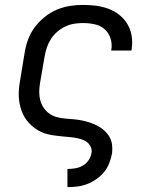

<svg xmlns="http://www.w3.org/2000/svg" viewBox="-20 -558 640 783"><path d="M255 205V131H256Q271 131 286.5 128.5Q302 126 316.5 118Q331 110 340.5 96.5Q350 83 353 67Q356 52 348.5 38Q341 24 328 17Q315 10 299.5 6.5Q284 3 268.5 1.5Q253 0 237 -1.5Q221 -3 205.5 -5Q190 -7 175 -10.5Q160 -14 146.5 -20.5Q133 -27 121 -36Q109 -45 99 -55.5Q89 -66 81 -79Q73 -92 68 -106Q63 -120 60 -135.5Q57 -151 56.5 -166.5Q56 -182 57.5 -198Q59 -214 62 -230L80 -340Q84 -367 93.5 -394Q103 -421 120 -444.5Q137 -468 160 -487Q183 -506 209.5 -517.5Q236 -529 263.5 -533.5Q291 -538 318 -538Q346 -538 372.5 -534.5Q399 -531 423 -522Q447 -513 467 -497Q487 -481 500 -459Q513 -437 517 -411Q521 -385 517 -358Q517 -356 516.5 -355Q516 -354 516 -352H433Q433 -353 433.5 -354Q434 -355 434 -355Q438 -379 430.5 -402Q423 -425 406 -439.5Q389 -454 366 -459Q343 -464 318 -464Q300 -464 281.5 -461Q263 -458 245.5 -449.5Q228 -441 213 -428Q198 -415 187.5 -398.5Q177 -382 171 -364Q165 -346 162 -328L143 -218Q140 -200 140 -182Q140 -164 144.5 -148Q149 -132 158.5 -118Q168 -104 181.5 -94.5Q195 -85 211.5 -80.5Q228 -76 245.5 -74.5Q263 -73 281 -71.5Q299 -70 315.5 -66.5Q332 -63 348.5 -57.5Q365 -52 379.5 -44Q394 -36 406 -25Q418 -14 426.5 0.5Q435 15 437 32.5Q439 50 437 67Q433 88 425.5 107.5Q418 127 404.5 143.5Q391 160 373 172.5Q355 185 335.5 192.5Q316 200 296 202.5Q276 205 256 205Z"/></svg>

Font: Iosevka Curly Extended
Style: Italic
Weight: 400
Width: 7
Italic angle: -9°
Monospace: yes
Designer: Belleve Invis
Foundry: Belleve Invis
Version: Version 11.1.0; ttfautohint (v1.8.3)